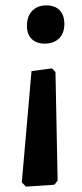

<svg xmlns="http://www.w3.org/2000/svg" viewBox="-20 -496 304 713"><path d="M146 -334Q115 -334 97.5 -351.5Q80 -369 80 -401Q80 -435 99.5 -455.5Q119 -476 152 -476Q184 -476 201.5 -458Q219 -440 219 -407Q219 -373 199.5 -353.5Q180 -334 146 -334ZM76 197 61 181 97 -232 173 -242 186 -229 194 175 182 190Z"/></svg>

Font: Alegreya Sans SC
Style: Bold
Weight: 700
Designer: Juan Pablo del Peral
Foundry: Huerta Tipografica
Version: Version 2.007